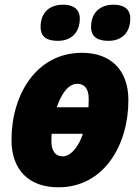

<svg xmlns="http://www.w3.org/2000/svg" viewBox="-20 -788 596 818"><path d="M442 -614C502 -614 535 -652 535 -709C535 -753 503 -768 464 -768C403 -768 368 -731 368 -673C368 -630 397 -614 442 -614ZM226 -614C287 -614 320 -652 320 -709C320 -753 287 -768 249 -768C187 -768 153 -731 153 -673C153 -630 181 -614 226 -614ZM229 10C422 10 527 -169 527 -361C527 -487 455 -563 329 -563C136 -563 29 -386 29 -192C29 -65 102 10 229 10ZM222 -331C238 -379 267 -431 309 -431C340 -431 358 -410 358 -367C358 -356 357 -343 357 -331ZM247 -122C217 -122 199 -144 199 -186C199 -196 199 -208 200 -218H333C318 -170 285 -122 247 -122Z"/></svg>

Font: Noto Sans UI SemiCondensed Black
Style: Italic
Weight: 900
Width: 4
Italic angle: -372°
Designer: Monotype Design Team
Foundry: Monotype Imaging Inc.
Version: Version 1.901